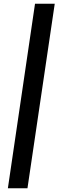

<svg xmlns="http://www.w3.org/2000/svg" viewBox="-20 -846 314 1027"><path d="M22.1 161 167.3 -826H272.8L126.9 161Z"/></svg>

Font: Public Sans Thin
Style: Italic
Weight: 100
Italic angle: -8°
Designer: The Public Sans project authors (U.S. Web Design System). Libre Franklin designed by Pablo Impallari and Rodrigo Fuenzal
Version: Version 2.000